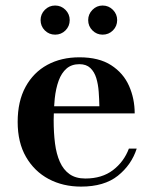

<svg xmlns="http://www.w3.org/2000/svg" viewBox="-20 -682 569 712"><path d="M280.5 10Q213.5 10 160.5 -18.2Q107.5 -46.5 76.5 -100Q45.5 -153.5 45.5 -230Q45.5 -306.5 74.8 -360Q104 -413.5 155.5 -441.5Q207 -469.5 274.5 -469.5Q347 -469.5 392.2 -440.2Q437.5 -411 458.5 -363.5Q479.5 -316 479.5 -261.5H113V-288H348.5Q348 -314.5 346 -342Q344 -369.5 337 -392.5Q330 -415.5 315 -429.8Q300 -444 274.5 -444Q245.5 -444 226.8 -427.8Q208 -411.5 197.5 -382.8Q187 -354 183 -316.5Q179 -279 179 -236Q179 -189.5 184 -150.2Q189 -111 202 -81.8Q215 -52.5 238 -36.2Q261 -20 296.5 -20Q358 -20 398.8 -51Q439.5 -82 458 -131H487Q467.5 -70.5 417 -30.2Q366.5 10 280.5 10ZM360.5 -553.5Q338.5 -553.5 322.8 -569.2Q307 -585 307 -607.5Q307 -629.5 322.8 -645.5Q338.5 -661.5 360.5 -661.5Q383 -661.5 398.8 -645.5Q414.5 -629.5 414.5 -607.5Q414.5 -585 398.8 -569.2Q383 -553.5 360.5 -553.5ZM184.5 -553.5Q162 -553.5 146.2 -569.2Q130.5 -585 130.5 -607.5Q130.5 -629.5 146.2 -645.5Q162 -661.5 184.5 -661.5Q207 -661.5 222.8 -645.5Q238.5 -629.5 238.5 -607.5Q238.5 -585 222.8 -569.2Q207 -553.5 184.5 -553.5Z"/></svg>

Font: Bodoni Moda 9pt SemiBold
Style: Regular
Weight: 600
Designer: Owen Earl
Foundry: indestructible type
Version: Version 2.005